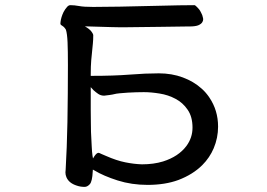

<svg xmlns="http://www.w3.org/2000/svg" viewBox="-20 -671 1040 748"><path d="M253.9 -650.9Q248 -650.9 242.2 -645Q233.9 -636.2 227.5 -624Q217.8 -603.5 215.8 -585.4Q215.3 -582.5 215.3 -579.6Q215.3 -576.7 216.3 -575.7Q217.3 -574.7 217.8 -573.7Q219.2 -572.3 222.2 -570.8Q229.5 -566.4 233.4 -560.5Q235.8 -557.1 236.8 -555.2Q241.7 -540 243.2 -506.3Q244.6 -472.7 244.6 -417.5Q244.6 -362.3 244.1 -306.2Q243.7 -250 242.7 -195.3Q240.7 -93.3 235.8 -10.3Q234.9 -4.4 234.9 0.5Q234.9 10.3 238.8 19.5Q248.5 42.5 279.3 52.2Q293.5 57.1 309.6 57.1Q320.3 57.1 329.8 46.6Q339.4 36.1 341.3 -2.9L341.8 -10.3L348.1 -6.8Q383.8 14.6 438.2 32Q492.7 49.3 554.7 49.3Q623 49.3 674.8 30.3Q731.4 8.8 768.1 -27.8Q796.9 -56.6 812.5 -93.3Q829.6 -133.8 829.6 -177.7Q829.6 -241.2 795.4 -291.5Q782.7 -310.5 765.6 -325.7Q734.9 -353.5 692.1 -369.4Q649.4 -385.3 598.6 -385.3Q547.9 -385.3 485.8 -380.4Q423.8 -375.5 337.9 -375.5H333.5V-379.9Q333.5 -414.1 335.4 -436Q340.3 -486.8 341.8 -501.2Q343.3 -515.6 343.3 -534.2Q343.3 -537.6 339.1 -543.9Q335 -550.3 331.3 -553.7Q327.6 -557.1 323.7 -560.1L311 -568.4Q402.3 -565.9 414.1 -565.4Q425.8 -564.9 439.5 -564.9H477.5Q516.6 -564.9 603.5 -566.4Q690.4 -567.9 710 -567.9Q714.4 -567.9 718.3 -567.9Q740.2 -567.9 752 -572.3Q764.6 -577.6 768.6 -585.4Q771.5 -590.8 771.5 -595.2Q771.5 -599.6 770.5 -602.5Q768.6 -612.8 763.7 -621.1Q759.8 -629.4 756.3 -633.8Q752.4 -638.7 748 -643.1Q740.7 -650.9 737.3 -650.9Q687 -650.9 593.8 -648.4Q425.3 -644 342.8 -644Q306.2 -644 288.1 -647.5Q270 -650.9 253.9 -650.9ZM333.5 -331.5Q342.8 -321.3 344.7 -319.3Q352.1 -312.5 362.3 -305.4Q372.6 -298.3 385.7 -298.3Q394 -298.8 406.2 -300.8Q419.9 -302.7 425.8 -304.4Q431.6 -306.2 446.5 -307.6Q461.4 -309.1 478 -310.1Q511.7 -312 540.3 -312Q568.8 -312 601.6 -306.6Q635.3 -301.3 663.6 -286.1Q692.4 -271 710.9 -243.7Q730 -216.3 730 -173.8Q730 -134.3 706.1 -102.1Q675.3 -61 615.2 -42Q578.6 -30.8 533.2 -30.8Q502.4 -31.7 468.3 -38.6Q434.1 -45.4 393.1 -63.5Q384.8 -66.4 375.5 -71Q366.2 -75.7 363.8 -75.7Q356.9 -75.7 348.1 -63L342.3 -53.7L340.3 -64.9Q338.4 -77.6 337.4 -99.1L334.5 -157.2Q334.5 -170.9 334 -193.8Q333.5 -216.8 333.5 -241.7Z"/></svg>

Font: Bakudai
Style: Light
Weight: 300
Version: Version 1.48